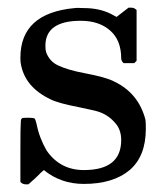

<svg xmlns="http://www.w3.org/2000/svg" viewBox="-20 -468 434 499"><path d="M267 -388Q238 -414 190 -414Q98 -414 98 -349Q98 -338 100 -332Q109 -308 131 -298Q156 -286 199 -278Q257 -267 277 -256Q340 -226 358 -157Q359 -153 359 -133Q359 -62 317 -26Q274 10 198 10Q138 10 94 -26L86 -19L77 -10Q69 -2 65 1L54 11H46Q39 11 33 5V-74Q33 -142 34 -149Q34 -160 38 -161Q39 -162 54 -162Q66 -162 70 -160Q72 -158 75 -146Q82 -110 101 -77Q136 -26 198 -26Q295 -26 295 -104Q295 -133 277 -151Q260 -170 235 -178Q229 -180 212.5 -183.5Q196 -187 187 -189Q130 -200 111 -210Q44 -242 34 -303Q33 -306 33 -318Q33 -434 174 -447Q178 -448 198 -447Q238 -447 268 -432L283 -424L292 -431Q313 -447 314 -448H322Q329 -448 335 -442V-310L329 -304H301Q295 -310 295 -316Q295 -363 267 -388Z"/></svg>

Font: KaTeX_Main
Style: Regular
Weight: 400
Version: Version